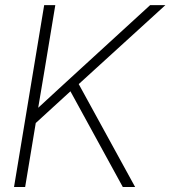

<svg xmlns="http://www.w3.org/2000/svg" viewBox="-20 -748 682 768"><path d="M36.1 0 156.7 -727.5H201.2L158.7 -470.7L132.8 -316.9Q176.3 -356.9 217.3 -394.8Q258.3 -432.6 302.7 -473.1L580.6 -727.5H641.6L294.9 -411.6L520.5 0H471.2L261.7 -382.8L123 -255.9L80.6 0Z"/></svg>

Font: Inter Display ExtraLight
Style: Italic
Weight: 200
Italic angle: -9.39999°
Designer: Rasmus Andersson
Foundry: rsms
Version: Version 4.000;git-a52131595